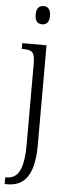

<svg xmlns="http://www.w3.org/2000/svg" viewBox="-64 -779 381 1050"><g transform="rotate(5 126.5 -254.0)"><path d="M132 -648C153 -648 171 -660 171 -698C171 -736 153 -748 132 -748C110 -748 92 -736 92 -698C92 -660 110 -648 132 -648ZM4 240H17C103 240 166 191 166 11V-536H33V-504H42C87 -504 105 -496 105 -432V13C105 159 70 203 10 203H4Z"/></g></svg>

Font: Noto Serif Devanagari Condensed Light
Style: Regular
Weight: 300
Width: 3
Designer: Universal Thirst, Indian Type Foundry and the Monotype Design Team
Foundry: Monotype Imaging Inc.
Version: Version 2.004